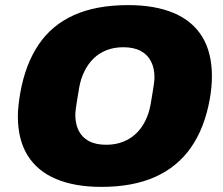

<svg xmlns="http://www.w3.org/2000/svg" viewBox="-20 -720 873 752"><path d="M377 12Q273 12 199.5 -19Q126 -50 88 -111.5Q50 -173 50 -264Q50 -285 52.5 -307.5Q55 -330 59 -354Q79 -468 131 -545Q183 -622 270 -661Q357 -700 482 -700Q587 -700 660.5 -669Q734 -638 772 -576Q810 -514 810 -421Q810 -401 808 -379Q806 -357 802 -334Q782 -220 728.5 -143Q675 -66 587.5 -27Q500 12 377 12ZM396 -153Q432 -153 461.5 -164.5Q491 -176 513 -197Q535 -218 549.5 -247.5Q564 -277 570 -312Q575 -341 578 -359.5Q581 -378 582.5 -389Q584 -400 584.5 -406Q585 -412 585 -417Q585 -453 571.5 -479.5Q558 -506 531 -520.5Q504 -535 463 -535Q427 -535 397.5 -523.5Q368 -512 346.5 -491Q325 -470 310.5 -440.5Q296 -411 290 -376Q285 -346 282 -327.5Q279 -309 277.5 -298Q276 -287 275.5 -281Q275 -275 275 -270Q275 -235 288 -208.5Q301 -182 328 -167.5Q355 -153 396 -153Z"/></svg>

Font: Archivo SemiBold Black
Style: Italic
Weight: 900
Italic angle: -10°
Version: Version 2.001